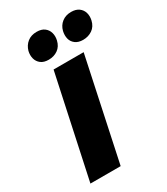

<svg xmlns="http://www.w3.org/2000/svg" viewBox="-216 -984 938 1078"><g transform="rotate(-30 253.5 -444.5)"><path d="M41 0 182 -658H377L237 0ZM187 -719Q155 -719 136.5 -733.5Q118 -748 112 -770.5Q106 -793 112 -819Q121 -851 145 -870Q169 -889 205 -889Q236 -889 254.5 -875Q273 -861 279.5 -838.5Q286 -816 280 -790Q272 -755 246.5 -737Q221 -719 187 -719ZM410 -719Q379 -719 360 -733.5Q341 -748 335.5 -770.5Q330 -793 336 -819Q344 -851 368.5 -870Q393 -889 428 -889Q459 -889 478 -875Q497 -861 503.5 -838.5Q510 -816 504 -790Q496 -755 470 -737Q444 -719 410 -719Z"/></g></svg>

Font: Ysabeau Office Black
Style: Italic
Weight: 900
Italic angle: -12°
Designer: Christian Thalmann (Catharsis Fonts)
Version: Version 2.001;gftools[0.9.30]; featfreeze: tnum,lnum,ss02